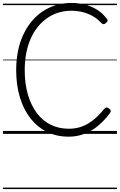

<svg xmlns="http://www.w3.org/2000/svg" viewBox="-20 -910 815 1305"><path d="M447 19Q366 19 300.5 -13Q235 -45 188 -104.5Q141 -164 115.5 -247.5Q90 -331 90 -433Q90 -501 102 -561.5Q114 -622 137.5 -672.5Q161 -723 194 -763.5Q227 -804 269 -832Q311 -860 360.5 -875Q410 -890 465 -890Q511 -890 554.5 -879.5Q598 -869 636.5 -846Q675 -823 704 -785Q713 -775 711.5 -768.5Q710 -762 700 -754Q691 -745 683.5 -745.5Q676 -746 667 -755Q642 -783 609.5 -801Q577 -819 540.5 -828Q504 -837 465 -837Q419 -837 378 -824.5Q337 -812 301.5 -787.5Q266 -763 237.5 -728Q209 -693 189 -648Q169 -603 158.5 -549Q148 -495 148 -433Q148 -340 170 -266Q192 -192 231 -140.5Q270 -89 325 -62Q380 -35 447 -35Q487 -35 521 -45Q555 -55 584.5 -73.5Q614 -92 639.5 -116.5Q665 -141 688 -169Q696 -179 703.5 -179.5Q711 -180 722 -172Q732 -164 733 -157Q734 -150 726 -140Q690 -91 646.5 -55Q603 -19 553 0Q503 19 447 19ZM0 365H775V375H0ZM0 -20H775V0H0ZM0 -505H775V-500H0ZM0 -885H775V-875H0Z"/></svg>

Font: Playwrite IT Moderna Guides
Style: Regular
Weight: 400
Designer: Veronika Burian, José Scaglione
Foundry: TypeTogether
Version: Version 1.003